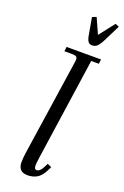

<svg xmlns="http://www.w3.org/2000/svg" viewBox="-172 -958 658 1016"><g transform="rotate(20 156.5 -449.5)"><path d="M74.2 -47.9Q74.2 -71.8 79.1 -105L158.2 -637.2Q160.2 -650.9 160.2 -655.8Q160.2 -668.5 153.3 -672.6Q146.5 -676.8 127.9 -676.8H86.9L89.8 -702.1H284.2L280.8 -676.8H237.8L154.8 -104Q149.9 -68.8 149.9 -58.1Q149.9 -35.2 163.1 -35.2Q181.6 -35.2 196.8 -64.9L208 -86.9L231 -76.2L220.2 -54.2Q202.1 -19 179.2 -6.1Q156.2 6.8 127 6.8Q74.2 6.8 74.2 -47.9ZM162.1 -897 185.1 -905.8 224.1 -818.8 292 -905.8 313 -897 267.1 -805.2Q253.4 -777.8 241.5 -766.8Q229.5 -755.9 213.9 -755.9Q198.2 -755.9 190.4 -766.8Q182.6 -777.8 178.2 -805.2Z"/></g></svg>

Font: Dihjauti
Style: Italic
Weight: 400
Italic angle: -9°
Designer: T. Christopher White
Version: Version 3.0.0